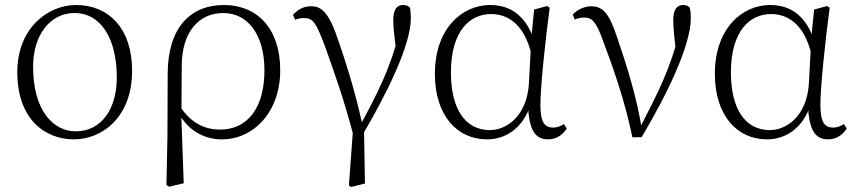

<svg xmlns="http://www.w3.org/2000/svg" viewBox="-20 -542 3422 766"><path d="M275 14C385 14 507 -72 507 -259C507 -431 412 -522 283 -522C173 -522 49 -432 49 -254C49 -67 159 14 275 14ZM282 -18C194 -18 112 -99 112 -276C112 -402 180 -490 277 -490C383 -490 446 -388 446 -232C446 -112 388 -18 282 -18Z M644 196 655 203 713 189 703 -89 704 -97 705 -281C706 -412 771 -490 871 -490C965 -490 1035 -409 1035 -261C1035 -115 970 -25 858 -25C788 -25 736 -59 697 -119L684 -103H687C722 -27 789 14 865 14C991 14 1098 -94 1098 -262C1098 -429 1005 -522 874 -522C736 -522 649 -428 649 -246L648 5Z M1372 198 1381 204 1436 190 1432 -43 1426 -44C1394 -189 1359 -295 1332 -374C1293 -492 1264 -517 1221 -517C1191 -517 1168 -504 1149 -483L1157 -463C1168 -468 1180 -470 1192 -470C1229 -470 1241 -453 1278 -353C1311 -260 1353 -146 1393 10L1391 -60ZM1427 -5C1524 -170 1619 -362 1619 -469C1619 -485 1618 -497 1616 -511C1609 -518 1603 -522 1588 -522C1564 -522 1549 -505 1549 -462C1549 -433 1552 -406 1564 -315L1573 -410C1533 -260 1489 -176 1411 -30Z M1923 14C1993 14 2066 -26 2098 -128H2086C2090 -22 2115 14 2167 14C2199 14 2225 -4 2241 -29L2230 -47C2216 -39 2205 -33 2186 -33C2154 -33 2136 -53 2136 -123C2136 -194 2155 -377 2173 -511L2163 -518L2111 -504L2100 -393L2090 -207C2081 -78 2001 -23 1934 -23C1837 -23 1779 -106 1779 -253C1779 -419 1855 -486 1939 -486C2011 -486 2082 -439 2106 -296L2128 -349H2120C2090 -473 2023 -522 1935 -522C1827 -522 1715 -432 1715 -247C1715 -81 1804 14 1923 14Z M2503 6 2540 5C2640 -163 2736 -360 2736 -469C2736 -485 2735 -497 2732 -511C2726 -518 2719 -522 2706 -522C2680 -522 2666 -503 2666 -462C2666 -430 2671 -384 2680 -311L2694 -427C2654 -264 2607 -177 2534 -34L2528 -24H2541C2521 -154 2479 -285 2441 -396C2412 -483 2388 -517 2339 -517C2313 -517 2283 -504 2265 -484L2273 -464C2283 -469 2296 -472 2312 -472C2342 -472 2359 -454 2384 -384C2426 -273 2472 -144 2503 6Z M3040 14C3110 14 3183 -26 3215 -128H3203C3207 -22 3232 14 3284 14C3316 14 3342 -4 3358 -29L3347 -47C3333 -39 3322 -33 3303 -33C3271 -33 3253 -53 3253 -123C3253 -194 3272 -377 3290 -511L3280 -518L3228 -504L3217 -393L3207 -207C3198 -78 3118 -23 3051 -23C2954 -23 2896 -106 2896 -253C2896 -419 2972 -486 3056 -486C3128 -486 3199 -439 3223 -296L3245 -349H3237C3207 -473 3140 -522 3052 -522C2944 -522 2832 -432 2832 -247C2832 -81 2921 14 3040 14Z"/></svg>

Font: Source Han Serif TW VF
Style: Regular
Weight: 250
Designer: Ryoko NISHIZUKA 西塚涼子 (kana & ideographs); Frank Grießhammer (Latin, Greek & Cyrillic); Wenlong ZHANG 张文龙 (bopomofo); San
Foundry: Adobe
Version: Version 2.002;hotconv 1.1.0;makeotfexe 2.6.0